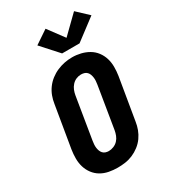

<svg xmlns="http://www.w3.org/2000/svg" viewBox="-238 -1104 1075 1222"><g transform="rotate(-30 300.0 -493.0)"><path d="M256 8Q224 8 192.5 2Q161 -4 134.5 -19.5Q108 -35 89.5 -59.5Q71 -84 62 -113.5Q53 -143 53 -175.5Q53 -208 58 -240L109 -545Q113 -573 123 -600Q133 -627 150.5 -651Q168 -675 192 -693.5Q216 -712 243 -723.5Q270 -735 297.5 -740.5Q325 -746 354 -746Q386 -746 417 -738.5Q448 -731 474.5 -715.5Q501 -700 519.5 -675.5Q538 -651 547 -621.5Q556 -592 556 -559.5Q556 -527 551 -495L500 -190Q496 -162 486 -135Q476 -108 459 -84Q442 -60 418 -41.5Q394 -23 367 -11.5Q340 0 312 4Q284 8 256 8ZM259 -112Q277 -112 295.5 -119.5Q314 -127 327 -141Q340 -155 347 -173Q354 -191 357 -209L407 -514Q409 -527 410 -539.5Q411 -552 409.5 -564Q408 -576 404 -587.5Q400 -599 392 -607.5Q384 -616 372.5 -619.5Q361 -623 348 -623Q330 -623 312.5 -615.5Q295 -608 282 -593.5Q269 -579 262 -561.5Q255 -544 252 -526L202 -221Q200 -208 199 -195.5Q198 -183 199.5 -171Q201 -159 205 -148Q209 -137 216.5 -128.5Q224 -120 235.5 -116Q247 -112 259 -112ZM440 -799H312L201 -922L299 -988L386 -871L512 -994L595 -916Z"/></g></svg>

Font: Iosevka Curly Slab HvExObl
Style: Regular
Weight: 900
Width: 7
Italic angle: -9°
Monospace: yes
Designer: Belleve Invis
Foundry: Belleve Invis
Version: Version 11.1.0; ttfautohint (v1.8.3)